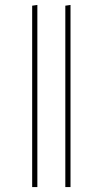

<svg xmlns="http://www.w3.org/2000/svg" viewBox="-20 -756 415 776"><path d="M131 -736V0H110V-733ZM265 -736V0H244V-733Z"/></svg>

Font: Fira Sans Condensed Thin
Style: Regular
Weight: 250
Width: 3
Designer: Carrois Corporate & Edenspiekermann AG
Foundry: Carrois Corporate GbR & Edenspiekermann AG
Version: Version 4.203